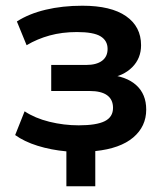

<svg xmlns="http://www.w3.org/2000/svg" viewBox="-20 -521 573 671"><path d="M212 130V8Q158 3 111.5 -11.5Q65 -26 33 -49L66 -132Q102 -108 152.5 -95.5Q203 -83 255 -83Q317 -83 346 -97.5Q375 -112 375 -144Q375 -173 354.5 -188Q334 -203 293 -203H159V-294H281Q317 -294 336.5 -308.5Q356 -323 356 -350Q356 -379 331.5 -394Q307 -409 249 -409Q197 -409 153.5 -397Q110 -385 73 -363L39 -446Q81 -473 139.5 -487Q198 -501 268 -501Q368 -501 420.5 -464.5Q473 -428 473 -363Q473 -317 442 -286Q411 -255 360 -248L356 -260Q421 -255 456 -223.5Q491 -192 491 -138Q491 -79 445.5 -40.5Q400 -2 313 7V130Z"/></svg>

Font: Nunito Sans 11pt
Style: Bold
Weight: 700
Version: Version 3.101;gftools[0.9.27]